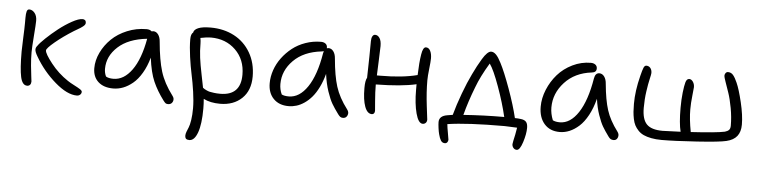

<svg xmlns="http://www.w3.org/2000/svg" viewBox="-47 -772 5011 1268"><g transform="rotate(5 2458.5 -138.5)"><path d="M134.8 -2.9Q102.5 -2.9 90.8 -57.1Q79.1 -111.3 79.1 -225.1Q79.1 -250.5 82 -315.2Q85 -379.9 85 -416V-448.2Q85 -478 89.4 -491.9Q93.8 -505.9 106 -505.9Q126 -505.9 141.6 -486.8Q157.2 -467.8 157.2 -435.1Q157.2 -412.6 151.1 -335Q145 -257.3 145 -225.1Q145 -181.6 149.2 -137.5Q153.3 -93.3 157.2 -65.4Q161.1 -37.6 161.1 -33.2Q161.1 -19.5 154.3 -11.2Q147.5 -2.9 134.8 -2.9ZM467.8 33.2Q403.3 33.2 322.3 -36.9Q241.2 -106.9 187 -200.2Q168.9 -230 168.9 -246.1Q168.9 -259.3 179.2 -271Q191.9 -290 227.3 -323.7Q262.7 -357.4 305.2 -390.9Q347.7 -424.3 391.8 -448.7Q436 -473.1 461.9 -473.1Q472.2 -473.1 478.5 -467.3Q484.9 -461.4 484.9 -450.2Q484.9 -443.8 481.2 -438Q477.5 -432.1 468.8 -425.3Q460 -418.5 453.4 -414.3Q446.8 -410.2 432.1 -401.6Q417.5 -393.1 411.1 -389.2Q342.3 -346.2 290.5 -303Q238.8 -259.8 238.8 -246.1Q238.8 -224.6 287.4 -162.8Q335.9 -101.1 400.9 -58.1Q416.5 -47.4 443.4 -33.7Q470.2 -20 484.1 -11Q498 -2 498 5.9Q498 17.6 489 25.4Q480 33.2 467.8 33.2Z M702.6 -34.2Q639.2 -34.2 603 -67.1Q566.9 -100.1 566.9 -157.2Q566.9 -209.5 591.6 -261Q616.2 -312.5 658 -353Q699.7 -393.6 760.5 -418.7Q821.3 -443.8 888.7 -443.8Q911.1 -443.8 922.9 -432.1Q928.7 -434.1 934.1 -434.1Q953.6 -434.1 966.8 -416Q980 -397.9 981.9 -368.2Q992.7 -247.6 1015.6 -172.9Q1038.6 -98.1 1096.7 -21Q1111.8 -2.4 1103.5 17.3Q1095.2 37.1 1072.8 37.1Q1061.5 37.1 1055.7 32.5Q1049.8 27.8 1041 16.1Q997.1 -42.5 970.9 -101.8Q944.8 -161.1 932.6 -258.8Q916 -199.7 889.6 -155.3Q863.3 -110.8 832 -85Q800.8 -59.1 768.3 -46.6Q735.8 -34.2 702.6 -34.2ZM637.7 -159.2Q637.7 -131.8 648.9 -108.9Q666 -98.1 698.7 -98.1Q767.6 -98.1 820.6 -171.4Q873.5 -244.6 897.9 -380.9Q773.9 -367.7 705.8 -305.2Q637.7 -242.7 637.7 -159.2Z M1233.4 261.2Q1218.3 261.2 1211.4 254.9Q1204.6 248.5 1204.6 232.9Q1204.6 222.7 1210 208.3Q1215.3 193.8 1222.2 178.2Q1229 162.6 1234.4 128.4Q1239.7 94.2 1239.7 49.8Q1239.7 2.4 1230.7 -59.1Q1221.7 -120.6 1210.7 -171.4Q1199.7 -222.2 1190.7 -286.4Q1181.6 -350.6 1181.6 -402.8Q1181.6 -437.5 1196.8 -448.2Q1199.7 -467.8 1227.3 -479.5Q1254.9 -491.2 1309.6 -491.2Q1396.5 -491.2 1465.3 -455.1Q1534.2 -418.9 1574 -350.6Q1613.8 -282.2 1613.8 -192.9Q1613.8 -100.1 1558.6 -47.6Q1503.4 4.9 1414.6 4.9Q1349.6 4.9 1304.7 -18.1Q1307.6 13.2 1307.6 45.9Q1307.6 148.9 1287.4 205.1Q1267.1 261.2 1233.4 261.2ZM1251.5 -380.9Q1251.5 -332 1257.3 -286.4Q1263.2 -240.7 1276.9 -174.3Q1290.5 -107.9 1293.5 -90.8Q1302.2 -84.5 1304.4 -83Q1306.6 -81.5 1318.4 -75.9Q1330.1 -70.3 1340.1 -68.1Q1350.1 -65.9 1368.7 -63.5Q1387.2 -61 1409.7 -61Q1545.4 -61 1545.4 -199.2Q1545.4 -299.3 1480.7 -362.5Q1416 -425.8 1316.4 -425.8Q1290.5 -425.8 1247.6 -417Q1251.5 -397.5 1251.5 -380.9Z M1866.7 -19Q1803.2 -19 1766.4 -56.9Q1729.5 -94.7 1729.5 -159.2Q1729.5 -202.6 1744.6 -246.6Q1759.8 -290.5 1788.1 -328.6Q1816.4 -366.7 1854.2 -396.5Q1892.1 -426.3 1941.4 -443.6Q1990.7 -460.9 2043.5 -460.9Q2062 -460.9 2073.7 -451.9Q2085.4 -442.9 2085.4 -426.8V-421.9Q2091.3 -423.8 2096.7 -423.8Q2116.2 -423.8 2129.4 -405.8Q2142.6 -387.7 2144.5 -357.9Q2154.3 -245.1 2176.5 -174.6Q2198.7 -104 2254.4 -30.8Q2268.6 -12.7 2260.5 7.1Q2252.4 26.9 2231.4 26.9Q2220.2 26.9 2213.4 22Q2206.5 17.1 2198.2 5.9Q2170.9 -31.2 2154.5 -59.1Q2138.2 -86.9 2120.8 -137.9Q2103.5 -189 2095.2 -252.9Q2082 -203.6 2062.3 -163.6Q2042.5 -123.5 2019.8 -96.9Q1997.1 -70.3 1970.9 -52.5Q1944.8 -34.7 1918.9 -26.9Q1893.1 -19 1866.7 -19ZM1800.3 -160.2Q1800.3 -124 1815.4 -91.8Q1832.5 -83 1862.3 -83Q1933.1 -83 1986.3 -161.9Q2039.6 -240.7 2063.5 -387.2Q2065.4 -397 2067.4 -400.9Q2065.4 -400.4 2053.2 -397.9Q1935.1 -384.8 1867.7 -316.9Q1800.3 -249 1800.3 -160.2Z M2419.4 -14.2Q2388.7 -14.2 2372.1 -59.1Q2355.5 -104 2355.5 -182.1Q2355.5 -231.9 2367.2 -251Q2371.1 -413.1 2371.1 -493.2Q2371.1 -514.2 2377.7 -526.1Q2384.3 -538.1 2395.5 -538.1Q2413.6 -538.1 2425.5 -520Q2437.5 -502 2437.5 -466.8Q2437.5 -440.9 2434.1 -368.4Q2430.7 -295.9 2430.2 -272H2452.1Q2598.6 -272 2698.2 -297.9Q2700.7 -381.8 2709.5 -435.1Q2717.3 -484.9 2737.3 -484.9Q2755.9 -484.9 2766.1 -465.1Q2776.4 -445.3 2776.4 -415Q2776.4 -395 2770.8 -345.9Q2765.1 -296.9 2765.1 -269Q2765.1 -189.9 2776.1 -100.1Q2787.1 -10.3 2787.1 -9.8Q2787.1 3.9 2779.1 12Q2771 20 2759.3 20Q2730.5 20 2713.4 -44.2Q2696.3 -108.4 2696.3 -199.2V-236.8Q2597.2 -213.9 2428.2 -211.9Q2428.2 -161.6 2433.3 -101.3Q2438.5 -41 2438.5 -38.1Q2438.5 -27.3 2433.3 -20.8Q2428.2 -14.2 2419.4 -14.2Z M3393.1 137.2Q3379.4 137.2 3370.6 126.7Q3361.8 116.2 3361.8 102.1Q3361.8 96.2 3365.5 79.8Q3369.1 63.5 3374.5 38.3Q3379.9 13.2 3382.8 -8.8Q3309.6 -12.2 3299.8 -12.2Q3052.2 -12.2 2921.9 7.8Q2923.8 29.8 2930.9 67.4Q2938 105 2938 109.9Q2938 119.6 2932.1 127.2Q2926.3 134.8 2916 134.8Q2898.9 134.8 2889.6 120.1Q2880.4 105.5 2874 80.1Q2869.6 64.9 2866.2 39.1Q2862.8 13.2 2862.8 -1Q2862.8 -42.5 2918.9 -50.8Q2925.3 -52.2 2952.1 -56.2Q2970.2 -123 2999 -200.7Q3027.8 -278.3 3055.2 -334Q3072.3 -369.1 3083 -389.4Q3093.8 -409.7 3110.6 -438Q3127.4 -466.3 3142.1 -480.2Q3156.7 -494.1 3168.9 -494.1Q3186 -494.1 3201.9 -477.8Q3217.8 -461.4 3235.8 -425.8Q3264.6 -370.6 3304 -262Q3343.3 -153.3 3362.8 -70.8Q3382.3 -70.8 3403.8 -67.9Q3427.7 -64.9 3438.2 -52.2Q3448.7 -39.6 3448.7 -13.2Q3448.7 27.3 3431.2 82.3Q3413.6 137.2 3393.1 137.2ZM3084 -251Q3045.4 -151.9 3022 -62Q3155.3 -71.8 3292 -71.8Q3271 -162.6 3232.4 -269.5Q3193.8 -376.5 3166 -415Q3110.8 -323.7 3084 -251Z M3665 -4.9Q3600.1 -4.9 3563 -47.1Q3525.9 -89.4 3525.9 -161.1Q3525.9 -217.3 3549.3 -274.2Q3572.8 -331.1 3612.3 -376.2Q3651.9 -421.4 3709.7 -449.7Q3767.6 -478 3831.1 -478Q3849.6 -478 3861.3 -469Q3873 -460 3873 -443.8Q3873 -418 3842.8 -415Q3731 -401.9 3663.8 -328.6Q3596.7 -255.4 3596.7 -162.1Q3596.7 -120.1 3613.8 -78.1Q3631.8 -68.8 3660.6 -68.8Q3730 -68.8 3782.7 -148.7Q3835.4 -228.5 3859.9 -377Q3866.2 -414.1 3893.1 -414.1Q3912.6 -414.1 3925.8 -396Q3939 -377.9 3940.9 -348.1Q3950.7 -242.2 3971.7 -176.3Q3992.7 -110.4 4044.9 -41Q4059.1 -22.9 4051.8 -2.9Q4044.4 17.1 4024.9 17.1Q4012.2 17.1 4004.4 12.2Q3996.6 7.3 3988.8 -3.9Q3962.9 -39.6 3947.8 -65.4Q3932.6 -91.3 3916 -138.9Q3899.4 -186.5 3891.6 -245.1Q3875.5 -182.1 3849.6 -134.5Q3823.7 -86.9 3793 -59.3Q3762.2 -31.7 3730.2 -18.3Q3698.2 -4.9 3665 -4.9Z M4340.8 -11.2Q4302.2 -11.2 4272 -17.1Q4241.7 -22.9 4220.5 -32.7Q4199.2 -42.5 4184.1 -58.6Q4168.9 -74.7 4159.9 -92Q4150.9 -109.4 4146 -133.8Q4141.1 -158.2 4139.4 -180.4Q4137.7 -202.6 4137.7 -232.9Q4137.7 -319.8 4163.6 -420.9Q4173.3 -460.4 4179.9 -475.8Q4186.5 -491.2 4197.8 -491.2Q4214.4 -491.2 4224.6 -478.8Q4234.9 -466.3 4234.9 -445.8Q4234.9 -437.5 4227.3 -405.5Q4219.7 -373.5 4212.2 -321.5Q4204.6 -269.5 4204.6 -211.9Q4204.6 -136.2 4236.1 -104Q4267.6 -71.8 4341.8 -71.8Q4353 -71.8 4460.9 -76.2Q4446.8 -130.4 4446.8 -233.9Q4446.8 -288.1 4452.1 -335Q4457.5 -381.8 4463.9 -403.8Q4470.7 -428.2 4487.8 -428.2Q4502 -428.2 4512.5 -412.8Q4522.9 -397.5 4522.9 -377Q4522.9 -369.6 4517.3 -320.1Q4511.7 -270.5 4511.7 -229Q4511.7 -164.1 4527.8 -80.1Q4697.8 -90.3 4752 -102.1Q4770.5 -107.4 4779.1 -116.7Q4787.6 -126 4787.6 -145Q4787.6 -201.7 4776.6 -261.5Q4765.6 -321.3 4752.2 -360.1Q4738.8 -398.9 4727.8 -430.4Q4716.8 -461.9 4716.8 -469.2Q4716.8 -480.5 4723.1 -488.3Q4729.5 -496.1 4738.8 -496.1Q4759.8 -496.1 4773.4 -479.5Q4787.1 -462.9 4800.8 -431.2Q4819.3 -390.1 4839.6 -305.2Q4859.9 -220.2 4859.9 -158.2Q4859.9 -110.4 4837.4 -81.8Q4814.9 -53.2 4767.6 -42Q4724.1 -31.2 4574.5 -21.2Q4424.8 -11.2 4340.8 -11.2Z"/></g></svg>

Font: Shantell Sans Irregular
Style: Regular
Weight: 300
Designer: Stephen Nixon, Anya Danilova, Shantell Martin
Foundry: Arrow Type
Version: Version 1.006;[9816181b4]